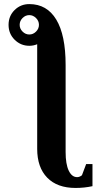

<svg xmlns="http://www.w3.org/2000/svg" viewBox="-20 -720 553 953"><path d="M125.5 -492.7Q83 -492.7 52.7 -522.7Q22.5 -552.7 22.5 -596.7Q22.5 -640.6 52.5 -670.2Q82.5 -699.7 125.5 -699.7Q212.9 -699.7 259.3 -622.8Q305.7 -545.9 305.7 -397.5V34.7Q305.7 94.2 321 126.7Q336.4 159.2 362.8 159.2Q375 159.2 386.7 149.9L407.7 94.2H439V204.1Q398.4 212.9 355 212.9Q264.2 212.9 214.4 161.9Q164.6 110.8 164.6 19V-500.5Q146 -492.7 125.5 -492.7ZM125.5 -645Q106.4 -645 92 -630.6Q77.6 -616.2 77.6 -596.7Q77.6 -577.6 92 -563.2Q106.4 -548.8 125.5 -548.8Q144.5 -548.8 158.9 -563.2Q173.3 -577.6 173.3 -596.7Q173.3 -616.2 158.7 -630.6Q144 -645 125.5 -645Z"/></svg>

Font: Tinos
Style: Bold
Weight: 700
Designer: Steve Matteson
Foundry: Monotype Imaging Inc.
Version: Version 1.23